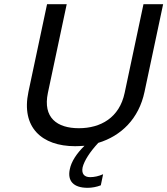

<svg xmlns="http://www.w3.org/2000/svg" viewBox="-20 -690 800 918"><path d="M205 -670 116 -251C80 -81 180 9 339 9C354 9 369 8 384 7C346 44 321 83 314 118C301 176 332 208 399 208C419 208 442 204 462 196L473 143C453 152 431 157 411 157C382 157 369 140 375 110C383 78 410 36 450 -7C559 -40 644 -122 671 -251L760 -670H666L576 -246C551 -127 461 -77 357 -77C253 -77 184 -127 209 -246L299 -670Z"/></svg>

Font: LT Wave Text Italic
Style: Regular
Weight: 400
Designer: Daniel Lyons
Version: Version 2.5 (Glyphs App)